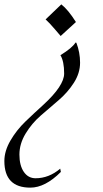

<svg xmlns="http://www.w3.org/2000/svg" viewBox="-40 -583 470 880"><path d="M310 -387Q327 -343 327 -295.5Q327 -248 298.5 -203.5Q270 -159 229 -124Q188 -89 147 -53.5Q106 -18 77.5 29Q49 76 49 125.5Q49 175 69 204.5Q89 234 123 234Q184 234 236 190L239 205Q167 277 99 277Q-20 277 -20 155Q-20 109 8 61Q36 13 76.5 -26Q117 -65 158 -102Q254 -190 254 -246Q254 -302 237 -330Q292 -364 306 -388ZM169 -494 241 -563Q272 -539 308 -482L238 -418Q237 -419 211.5 -449Q186 -479 169 -494Z"/></svg>

Font: Felipa
Style: Regular
Weight: 400
Designer: Javier Alcaraz
Foundry: Fontstage
Version: Version 1.001